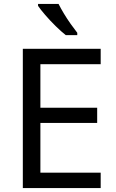

<svg xmlns="http://www.w3.org/2000/svg" viewBox="-20 -964 596 984"><path d="M496 0H97V-714H496V-635H187V-412H478V-334H187V-79H496ZM280 -944Q291 -922 307.5 -894.5Q324 -867 342.5 -841Q361 -815 376 -796V-784H317Q294 -802 265 -830.5Q236 -859 211.5 -887.5Q187 -916 175 -934V-944Z"/></svg>

Font: Noto Sans Syloti Nagri
Style: Regular
Weight: 400
Designer: Monotype Design Team
Foundry: Monotype Imaging Inc.
Version: Version 2.003; ttfautohint (v1.8.4.7-5d5b)